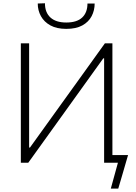

<svg xmlns="http://www.w3.org/2000/svg" viewBox="-20 -972 814 1147"><path d="M376 -799.5Q319 -799.5 281.2 -820.2Q243.5 -841 224.5 -875.5Q205.5 -910 205.5 -951L248.5 -952.5Q248.5 -897.5 281.2 -867.5Q314 -837.5 376 -837.5Q439 -837.5 470.8 -867.2Q502.5 -897 502.5 -951H545.5Q545.5 -910 527.5 -875.5Q509.5 -841 472 -820.2Q434.5 -799.5 376 -799.5ZM104.5 0V-713H154V-90.5H159L335.5 -336Q400 -425.5 467.8 -519.8Q535.5 -614 606.5 -713H651.5V-45.5H745Q737.5 -19.5 730 6Q722.5 31.5 715.5 56Q708 81 701 105.5Q694 130 686.5 154.5H642L684.5 0H602V-623.5H597L421 -378.5Q341 -267 274.8 -175Q208.5 -83 149 0Z"/></svg>

Font: Commissioner ExtraLight
Style: Regular
Weight: 200
Designer: Kostas Bartsokas
Foundry: Kostas Bartsokas
Version: Version 1.000; ttfautohint (v1.8.3)